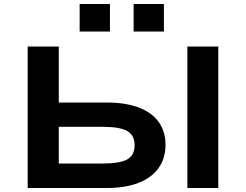

<svg xmlns="http://www.w3.org/2000/svg" viewBox="-20 -937 1226 957"><path d="M118 0V-705H273V-426H512Q605 -426 670.5 -401.5Q736 -377 770.5 -329.5Q805 -282 805 -215Q805 -148 770.5 -99.5Q736 -51 670.5 -25.5Q605 0 512 0ZM273 -122H490Q579 -122 615 -143Q651 -164 651 -213Q651 -263 614 -284Q577 -305 490 -305H273ZM914 0V-705H1068V0ZM646 -780V-917H797V-780ZM377 -780V-917H528V-780Z"/></svg>

Font: Nunito Sans 7pt Expanded
Style: Bold
Weight: 700
Width: 7
Designer: Vernon Adams
Foundry: Vernon Adams
Version: Version 3.101;gftools[0.9.27]